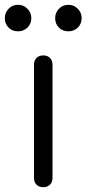

<svg xmlns="http://www.w3.org/2000/svg" viewBox="-35 -777 359 797"><path d="M145 0Q127 0 116.5 -10.5Q106 -21 106 -39V-508Q106 -526 116.5 -536.5Q127 -547 145 -547Q162 -547 172.5 -536.5Q183 -526 183 -508V-39Q183 -21 172.5 -10.5Q162 0 145 0ZM40 -647Q16 -647 0.5 -662.5Q-15 -678 -15 -702Q-15 -724 0.5 -740.5Q16 -757 40 -757Q63 -757 79 -740.5Q95 -724 95 -702Q95 -678 79 -662.5Q63 -647 40 -647ZM249 -647Q225 -647 209.5 -662.5Q194 -678 194 -702Q194 -724 209.5 -740.5Q225 -757 249 -757Q272 -757 288 -740.5Q304 -724 304 -702Q304 -678 288 -662.5Q272 -647 249 -647Z"/></svg>

Font: Comfortaa
Style: Regular
Weight: 400
Designer: Johan Aakerlund
Foundry: Johan Aakerlund
Version: Version 3.104; ttfautohint (v1.8.1.43-b0c9)